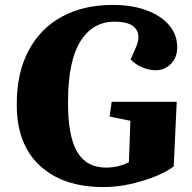

<svg xmlns="http://www.w3.org/2000/svg" viewBox="-20 -745 778 779"><path d="M697 -332 685 -70Q658 -49 611.5 -30Q565 -11 510 1.5Q455 14 400 14Q235 14 141 -73.5Q47 -161 48 -323Q48 -450 96 -540Q144 -630 231.5 -677.5Q319 -725 437 -725Q516 -725 575 -703Q634 -681 666.5 -642.5Q699 -604 699 -553Q699 -512 673.5 -486Q648 -460 612 -460Q584 -460 556.5 -472Q529 -484 510 -504L532 -554Q552 -599 531 -628Q510 -657 445 -657Q355 -657 305.5 -576Q256 -495 256 -334Q255 -195 292.5 -130Q330 -65 410 -65Q461 -65 503 -87L509 -255L425 -272L433 -332Z"/></svg>

Font: Literata 36pt ExtraBold
Style: Italic
Weight: 800
Italic angle: -2°
Designer: Latin by Veronika Burian and Jose Scaglione. Greek by Irene Vlachou. Cyrillic by Vera Evstafieva
Foundry: TypeTogether
Version: Version 3.002